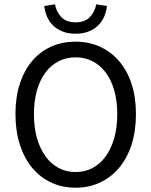

<svg xmlns="http://www.w3.org/2000/svg" viewBox="-20 -862 704 894"><path d="M332 12Q270 12 218.5 -12Q167 -36 130 -80.5Q93 -125 72.5 -188.5Q52 -252 52 -331Q52 -410 72.5 -472.5Q93 -535 130 -578.5Q167 -622 218.5 -645Q270 -668 332 -668Q394 -668 445.5 -644.5Q497 -621 534.5 -577.5Q572 -534 592.5 -471.5Q613 -409 613 -331Q613 -252 592.5 -188.5Q572 -125 534.5 -80.5Q497 -36 445.5 -12Q394 12 332 12ZM332 -61Q376 -61 411.5 -80Q447 -99 472.5 -134.5Q498 -170 512 -219.5Q526 -269 526 -331Q526 -392 512 -441Q498 -490 472.5 -524Q447 -558 411.5 -576.5Q376 -595 332 -595Q288 -595 252.5 -576.5Q217 -558 191.5 -524Q166 -490 152 -441Q138 -392 138 -331Q138 -269 152 -219.5Q166 -170 191.5 -134.5Q217 -99 252.5 -80Q288 -61 332 -61ZM332 -705Q297 -705 271 -715.5Q245 -726 227 -743.5Q209 -761 199 -784.5Q189 -808 186 -834L236 -842Q242 -807 265.5 -782.5Q289 -758 332 -758Q375 -758 398.5 -782.5Q422 -807 428 -842L478 -834Q475 -808 465 -784.5Q455 -761 437 -743.5Q419 -726 393 -715.5Q367 -705 332 -705Z"/></svg>

Font: Pinyin1712
Style: Regular
Weight: 400
Version: Version 1